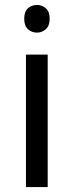

<svg xmlns="http://www.w3.org/2000/svg" viewBox="-20 -757 298 777"><path d="M173 -536V0H85V-536ZM130 -737Q150 -737 165.5 -723.5Q181 -710 181 -681Q181 -653 165.5 -639Q150 -625 130 -625Q108 -625 93 -639Q78 -653 78 -681Q78 -710 93 -723.5Q108 -737 130 -737Z"/></svg>

Font: lkorean15
Style: Book
Weight: 400
Designer: Jelle Bosma - Monotype Design Team
Foundry: Monotype Imaging Inc.
Version: Version 2.003